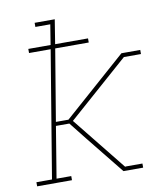

<svg xmlns="http://www.w3.org/2000/svg" viewBox="-82 -805 765 874"><g transform="rotate(-10 300.0 -367.5)"><path d="M19 0V-19H91L188 -604H88V-623H191L206 -716H137V-735H230L212 -623H364V-604H209L154 -274H212L502 -530H589V-511H510L231 -265L430 -17V-19H509V0H418L278 -174L213 -256H151L112 -19H180V0Z"/></g></svg>

Font: Iosevka Slab Thin Extended
Style: Italic
Weight: 100
Width: 7
Italic angle: -9°
Monospace: yes
Designer: Belleve Invis
Foundry: Belleve Invis
Version: Version 11.1.0; ttfautohint (v1.8.3)